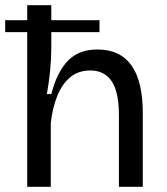

<svg xmlns="http://www.w3.org/2000/svg" viewBox="-27 -721 643 741"><path d="M78 0V-597H-7V-643H78V-701H171V-643H357V-597H171V-539Q171 -495 166.5 -449.5Q162 -404 154 -358H171Q193 -443 235 -486.5Q277 -530 349 -530Q524 -530 524 -285V0H432V-276Q432 -366 404 -407.5Q376 -449 322 -449Q275 -449 243.5 -422.5Q212 -396 193.5 -349.5Q175 -303 169 -246V0Z"/></svg>

Font: Bricolage Grotesque 12pt
Style: Regular
Weight: 400
Designer: Mathieu Triay
Foundry: Atelier Triay
Version: Version 1.001; ttfautohint (v1.8.4.7-5d5b);gftools[0.9.33.de